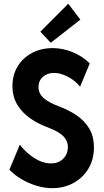

<svg xmlns="http://www.w3.org/2000/svg" viewBox="-20 -980 544 1008"><path d="M254.9 7.8Q211.9 7.8 169.7 -5.4Q127.4 -18.6 91.1 -40.5Q54.7 -62.5 29.3 -88.9L84 -220.2Q104 -194.3 130.6 -171.9Q157.2 -149.4 187.3 -135.7Q217.3 -122.1 247.6 -122.1Q274.9 -122.1 294.7 -133.5Q314.5 -145 325.4 -164.3Q336.4 -183.6 336.4 -207.5Q336.4 -232.4 323.5 -251.5Q310.5 -270.5 285.6 -285.4Q260.7 -300.3 224.1 -314Q177.7 -331.1 137 -359.9Q96.2 -388.7 70.8 -430.4Q45.4 -472.2 45.4 -528.3Q45.4 -587.4 73.2 -632.3Q101.1 -677.2 148.9 -702.4Q196.8 -727.5 256.8 -727.5Q309.1 -727.5 360.8 -706.5Q412.6 -685.5 451.2 -647L400.4 -524.4Q385.3 -544.4 362.3 -561Q339.4 -577.6 313.2 -587.4Q287.1 -597.2 263.2 -597.2Q229 -597.2 205.6 -576.7Q182.1 -556.2 182.1 -523.4Q182.1 -488.3 210 -464.4Q237.8 -440.4 291 -420.9Q340.8 -402.3 382.1 -374.5Q423.3 -346.7 448.2 -305.7Q473.1 -264.6 473.1 -206.1Q473.1 -142.1 443.8 -94Q414.6 -45.9 365.2 -19Q315.9 7.8 254.9 7.8ZM246.6 -755.4 191.9 -813.5 338.4 -960.4 401.9 -877Z"/></svg>

Font: Reddit Sans Condensed
Style: Bold
Weight: 700
Designer: Stephen Hutchings
Foundry: Reddit
Version: Version 1.014